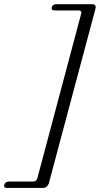

<svg xmlns="http://www.w3.org/2000/svg" viewBox="-100 -775 480 920"><path d="M79 79 289 -709.5Q293 -725 275.5 -725H162Q144 -725 148 -740.5Q152.5 -755 171 -755H339.5Q364 -755 357 -731.5L134.5 101.5Q127.5 125.5 103 125.5H-66Q-84 125.5 -79.5 110.5Q-75 95 -57 95H57Q75 95 79 79Z"/></svg>

Font: Fraunces 9pt S000 Light
Style: Italic
Weight: 300
Italic angle: -16°
Version: Version 1.000; ttfautohint (v1.8.3)